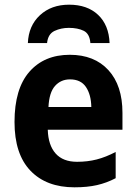

<svg xmlns="http://www.w3.org/2000/svg" viewBox="-20 -790 582 820"><path d="M278 -556Q383 -556 443 -490.5Q503 -425 503 -308V-236H184Q186 -170 217.5 -134.5Q249 -99 309 -99Q354 -99 393 -109Q432 -119 474 -141V-29Q436 -9 394.5 0.5Q353 10 298 10Q178 10 110 -61Q42 -132 42 -269Q42 -411 105.5 -483.5Q169 -556 278 -556ZM279 -451Q240 -451 215 -423Q190 -395 187 -333H370Q369 -386 347 -418.5Q325 -451 279 -451ZM275 -770Q353 -770 399 -726.5Q445 -683 448 -606H366Q363 -646 337.5 -658.5Q312 -671 274 -671Q241 -671 213 -658Q185 -645 181 -606H99Q102 -680 150.5 -725Q199 -770 275 -770Z"/></svg>

Font: Noto Sans SemiCondensed
Style: Bold
Weight: 700
Width: 4
Designer: Monotype Design Team
Foundry: Monotype Imaging Inc.
Version: Version 2.013; ttfautohint (v1.8.4.7-5d5b)